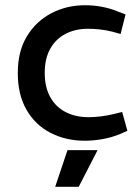

<svg xmlns="http://www.w3.org/2000/svg" viewBox="-20 -531 533 734"><path d="M304 7Q232 7 173.5 -23Q115 -53 81.5 -111Q48 -169 48 -252Q48 -335 83 -392.5Q118 -450 176.5 -480.5Q235 -511 305 -511Q340 -511 372.5 -504.5Q405 -498 433 -486L460 -476L441 -401L409 -410Q385 -416 361.5 -418.5Q338 -421 316 -421Q268 -421 230.5 -401.5Q193 -382 172 -344.5Q151 -307 151 -252Q151 -197 172.5 -159Q194 -121 232 -102Q270 -83 318 -83Q340 -83 365 -86Q390 -89 415 -95L447 -103L467 -31L440 -19Q406 -5 371 1Q336 7 304 7ZM191 183 238 43H353L281 183Z"/></svg>

Font: REM
Style: Regular
Weight: 400
Designer: Octavio Pardo
Foundry: Ashler Design
Version: Version 1.005;gftools[0.9.28]